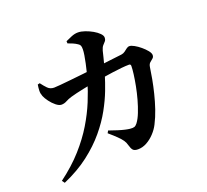

<svg xmlns="http://www.w3.org/2000/svg" viewBox="-141 -965 1281 1191"><g transform="rotate(-20 500.0 -369.5)"><path d="M401.7 -766.8Q419.6 -775.4 442.5 -784.8Q465.5 -794.2 486.2 -794Q507 -794 532.2 -785.2Q557.4 -776.4 580.2 -763.4Q602.9 -750.4 617.4 -735.6Q631.9 -720.8 631.9 -708.4Q631.9 -692.8 624.3 -684.4Q616.8 -676 607.7 -666Q598.7 -656.1 592.7 -635.1Q589 -619.3 583.3 -596.4Q577.5 -573.5 570.1 -545.6Q562.6 -517.8 552.5 -486.2Q540.9 -447.8 520.8 -394.5Q500.6 -341.3 467.4 -280.9Q434.2 -220.5 383.6 -159.6Q332.9 -98.7 261.2 -43.4Q189.4 11.9 91.2 54.6L78.3 37.2Q164.6 -27.1 225.3 -95.2Q286 -163.4 327.1 -231.8Q368.2 -300.2 395.1 -366.1Q422 -431.9 439.4 -491.6Q446.6 -513.8 453.4 -541.3Q460.2 -568.8 466.2 -596.2Q472.1 -623.7 475.9 -647.3Q479.6 -670.9 479.6 -684.6Q479.9 -700.8 476.7 -709.2Q473.6 -717.6 463.5 -723.8Q450.5 -732.9 434.4 -739.9Q418.3 -746.9 402.4 -752.3ZM446 -143.2 454.6 -158.3Q484.3 -147.9 509.8 -139.8Q535.3 -131.7 554.8 -127.3Q574.2 -122.9 586.1 -121.8Q605.4 -119.7 615.2 -123.2Q624.9 -126.8 634.5 -139.1Q651.6 -161.6 665.6 -197.4Q679.7 -233.2 691.3 -274.8Q702.8 -316.4 710.7 -357.4Q718.6 -398.4 722.9 -432.2Q727.2 -466.1 727.2 -485.1Q727.2 -497.6 715.9 -497.6Q694.6 -497.6 665.5 -494.7Q636.5 -491.9 604.9 -487.4Q573.3 -482.9 542.4 -478.1Q511.6 -473.4 485.5 -468.9Q468.5 -466.4 445.3 -462.4Q422.1 -458.3 397.5 -452.9Q372.8 -447.5 350.4 -442.5Q328 -437.5 312.7 -432.6Q290.4 -426.1 273.7 -416.8Q256.9 -407.5 238.6 -407.5Q222.9 -407.5 203.3 -423.1Q183.7 -438.8 167.6 -460.5Q151.5 -482.2 144.8 -499.2Q137.6 -517.3 138.1 -535.5Q138.6 -553.7 142.2 -575.5L156.2 -579Q172.9 -556.4 189.4 -539.5Q205.9 -522.6 231.5 -522.6Q243.1 -522.6 272.3 -525.3Q301.5 -528.1 342.7 -532.2Q383.9 -536.2 431.3 -541.6Q478.7 -547 526.5 -552.6Q574.3 -558.3 617.8 -563.8Q661.3 -569.3 693 -572.7Q707 -574.7 717.3 -582.3Q727.6 -589.8 737.1 -597.4Q746.6 -605 757.2 -605Q769.1 -605 788.5 -594.2Q807.9 -583.5 827.5 -567Q847.1 -550.6 860.8 -533.6Q874.5 -516.5 874.5 -504Q874.5 -490.6 865.5 -483.3Q856.5 -476 846.1 -467Q835.7 -458 833 -439.2Q828.4 -406.2 820.6 -363.7Q812.8 -321.2 801.2 -274.3Q789.7 -227.4 774 -181.1Q758.3 -134.9 737.5 -94.4Q723.6 -66.5 699.9 -41.2Q676.3 -15.9 648 -0.4Q619.7 15.1 589.9 15.1Q566.6 15.1 557.2 4.5Q547.8 -6.1 541.1 -30.8Q536.9 -48.4 526.6 -63.2Q516.4 -78 497.2 -96.8Q478.1 -115.7 446 -143.2Z"/></g></svg>

Font: Early Summer Mincho VF
Style: Regular
Weight: 250
Designer: GuiWonder
Version: Version 1.002